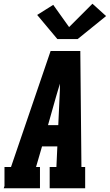

<svg xmlns="http://www.w3.org/2000/svg" viewBox="-35 -1008 588 1028"><path d="M-15 0 -11 -12V-114H24L236 -735H395L401 -114H421V0H231V-114H267L272 -224H190L158 -114H179V0ZM277 -338 284 -490Q285 -507 285.5 -524.5Q286 -542 286 -560Q281 -543 275.5 -525.5Q270 -508 265 -490L222 -338ZM381 -799H272L164 -928L250 -982L335 -863L460 -988L533 -922Z"/></svg>

Font: Iosevka Slab Heavy
Style: Italic
Weight: 900
Italic angle: -9°
Monospace: yes
Designer: Belleve Invis
Foundry: Belleve Invis
Version: Version 11.1.0; ttfautohint (v1.8.3)